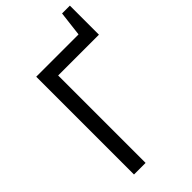

<svg xmlns="http://www.w3.org/2000/svg" viewBox="-256 -903 972 972"><g transform="rotate(-45 230.0 -417.0)"><path d="M460 -626H168V0H85V-700H388L404 -834H460Z"/></g></svg>

Font: PT Sans
Style: Regular
Weight: 400
Version: Version 2.003W OFL; ttfautohint (v1.6)